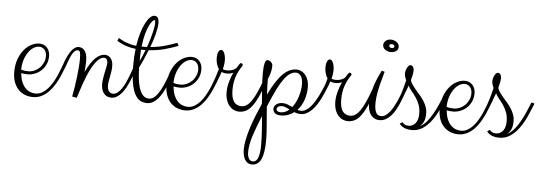

<svg xmlns="http://www.w3.org/2000/svg" viewBox="-53 -725 3307 1170"><g transform="rotate(5 1601.0 -139.5)"><path d="M152.8 -6.8Q127.9 -6.8 105 -15.6Q82 -24.4 64.7 -42.2Q47.4 -60.1 37.1 -86.9Q26.9 -113.8 26.9 -149.9Q26.9 -193.8 39.6 -228.3Q52.2 -262.7 72 -286.4Q91.8 -310.1 116.2 -322.5Q140.6 -335 164.1 -335Q194.3 -335 212.2 -314.9Q230 -294.9 230 -263.2Q230 -235.8 219.7 -213.6Q209.5 -191.4 192.6 -175.5Q175.8 -159.7 154.1 -150.9Q132.3 -142.1 108.9 -142.1Q97.7 -142.1 87.6 -143.3Q77.6 -144.5 69.8 -146Q72.8 -115.7 81.5 -93.8Q90.3 -71.8 103.5 -57.6Q116.7 -43.5 133.1 -36.6Q149.4 -29.8 167 -29.8Q189 -29.8 207.5 -40.5Q226.1 -51.3 241.7 -68.6Q257.3 -85.9 270.3 -108.4Q283.2 -130.9 293.5 -154.1Q303.7 -177.2 311.8 -199.5Q319.8 -221.7 326.2 -238.8L345.2 -233.9Q338.9 -217.8 330.3 -194.8Q321.8 -171.9 310.5 -146.7Q299.3 -121.6 284.2 -96.4Q269 -71.3 250 -51.5Q231 -31.7 206.8 -19.3Q182.6 -6.8 152.8 -6.8ZM165 -315.9Q147 -315.9 129.6 -304.4Q112.3 -293 98.6 -272.9Q85 -252.9 76.4 -225.6Q67.9 -198.2 67.9 -167Q74.2 -164.6 85.7 -162.8Q97.2 -161.1 113.8 -161.1Q131.3 -161.1 148.7 -168.7Q166 -176.3 179.9 -189.7Q193.8 -203.1 202.4 -221.7Q210.9 -240.2 210.9 -262.2Q210.9 -272.9 208 -282.7Q205.1 -292.5 199.2 -299.8Q193.4 -307.1 184.8 -311.5Q176.3 -315.9 165 -315.9Z M325.7 -238.8Q333 -257.8 341.6 -275.1Q350.1 -292.5 359.9 -305.7Q369.6 -318.8 381.1 -326.9Q392.6 -335 406.7 -335Q413.6 -335 422.4 -332Q431.2 -329.1 439.2 -320.3Q447.3 -311.5 452.6 -294.9Q458 -278.3 458 -251Q458 -236.8 456.5 -219.7Q455.1 -202.6 453.6 -186Q468.8 -218.3 483.6 -240.5Q498.5 -262.7 512.9 -276.1Q527.3 -289.6 541.5 -295.7Q555.7 -301.8 569.8 -301.8Q576.2 -301.8 584.7 -298.8Q593.3 -295.9 600.8 -288.6Q608.4 -281.2 613.5 -268.6Q618.7 -255.9 618.7 -235.8Q618.7 -219.7 616.2 -203.6Q613.8 -187.5 610.8 -172.4Q607.9 -157.2 605.5 -143.8Q603 -130.4 603 -120.1Q603 -95.7 611.8 -82.8Q620.6 -69.8 638.7 -69.8Q653.3 -69.8 666.5 -80.8Q679.7 -91.8 691.2 -108.9Q702.6 -126 712.2 -146.5Q721.7 -167 728.8 -185.8Q735.8 -204.6 740.7 -219Q745.6 -233.4 747.6 -238.8L766.6 -233.9Q759.8 -216.8 752.2 -196Q744.6 -175.3 735.4 -154.3Q726.1 -133.3 715.3 -113.5Q704.6 -93.8 691.4 -78.6Q678.2 -63.5 662.8 -54.2Q647.5 -44.9 628.9 -44.9Q613.3 -44.9 601.8 -51Q590.3 -57.1 582.5 -67.4Q574.7 -77.6 570.8 -91.8Q566.9 -106 566.9 -122.1Q566.9 -140.1 570.1 -159.2Q573.2 -178.2 576.9 -195.8Q580.6 -213.4 583.7 -228.3Q586.9 -243.2 586.9 -252.9Q586.9 -268.1 581.1 -275.6Q575.2 -283.2 564.9 -283.2Q550.8 -283.2 537.4 -272.9Q523.9 -262.7 511.5 -245.6Q499 -228.5 487.8 -206.5Q476.6 -184.6 467 -161.4Q457.5 -138.2 449.5 -115.2Q441.4 -92.3 435.5 -73.7Q429.7 -55.2 425.5 -42.2Q421.4 -29.3 419.9 -25.9L391.6 -30.8Q397.5 -59.6 402.3 -91.6Q407.2 -123.5 410.9 -154.5Q414.6 -185.5 416.7 -213.9Q418.9 -242.2 418.9 -264.2Q418.9 -293.9 415 -304.4Q411.1 -314.9 400.9 -314.9Q392.1 -314.9 384.3 -308.3Q376.5 -301.8 369.9 -290.8Q363.3 -279.8 356.9 -265.1Q350.6 -250.5 344.7 -233.9Z M644.5 -411.1Q651.9 -406.7 662.1 -400.9Q672.4 -395 686 -389.6Q699.7 -384.3 716.6 -379.6Q733.4 -375 753.4 -373Q760.3 -417 771 -452.4Q781.7 -487.8 794.7 -512.9Q807.6 -538.1 821.5 -551.5Q835.4 -564.9 848.6 -564.9Q863.8 -564.9 870.1 -553.2Q876.5 -541.5 876.5 -522Q876.5 -507.8 873.5 -490.7Q870.6 -473.6 865.7 -454.3Q860.8 -435.1 854 -414.3Q847.2 -393.6 839.8 -373Q888.7 -377.4 929.9 -389.2Q971.2 -400.9 1001.5 -413.1L1010.7 -395Q970.7 -379.9 927.7 -367.9Q884.8 -356 831.5 -353Q819.3 -321.3 806.4 -292.7Q793.5 -264.2 782.7 -243.2Q783.2 -215.8 785.9 -183.8Q788.6 -151.9 796.6 -124Q804.7 -96.2 819.6 -77.6Q834.5 -59.1 858.9 -59.1Q879.4 -59.1 896.5 -76.4Q913.6 -93.8 928 -120.4Q942.4 -147 954.6 -178.7Q966.8 -210.4 977.5 -238.8L996.6 -233.9Q989.7 -216.3 981.9 -194.3Q974.1 -172.4 964.4 -149.7Q954.6 -127 942.9 -105.7Q931.2 -84.5 917 -67.6Q902.8 -50.8 885.7 -40.8Q868.7 -30.8 848.6 -30.8Q827.1 -30.8 808.3 -40.5Q789.6 -50.3 775.6 -75.4Q761.7 -100.6 753.7 -143.8Q745.6 -187 745.6 -253.9Q745.6 -307.6 751.5 -354Q709.5 -359.4 680.9 -370.8Q652.3 -382.3 636.7 -393.1ZM851.6 -539.1Q847.2 -539.1 838.4 -530.3Q829.6 -521.5 819.8 -501.7Q810.1 -481.9 801 -450Q792 -418 786.6 -371.1H795.9H819.8Q828.6 -395.5 835.2 -418.5Q841.8 -441.4 846.7 -461.2Q851.6 -481 854 -496.8Q856.4 -512.7 856.4 -522.9Q856.4 -539.1 851.6 -539.1ZM782.7 -282.2Q791 -299.3 798.3 -316.7Q805.7 -334 812.5 -352.1H794.4H784.7Q783.7 -336.4 783.2 -319.1Q782.7 -301.8 782.7 -283.2Z M1084.5 -6.8Q1059.6 -6.8 1036.6 -15.6Q1013.7 -24.4 996.3 -42.2Q979 -60.1 968.8 -86.9Q958.5 -113.8 958.5 -149.9Q958.5 -193.8 971.2 -228.3Q983.9 -262.7 1003.7 -286.4Q1023.4 -310.1 1047.9 -322.5Q1072.3 -335 1095.7 -335Q1126 -335 1143.8 -314.9Q1161.6 -294.9 1161.6 -263.2Q1161.6 -235.8 1151.4 -213.6Q1141.1 -191.4 1124.3 -175.5Q1107.4 -159.7 1085.7 -150.9Q1064 -142.1 1040.5 -142.1Q1029.3 -142.1 1019.3 -143.3Q1009.3 -144.5 1001.5 -146Q1004.4 -115.7 1013.2 -93.8Q1022 -71.8 1035.2 -57.6Q1048.3 -43.5 1064.7 -36.6Q1081.1 -29.8 1098.6 -29.8Q1120.6 -29.8 1139.2 -40.5Q1157.7 -51.3 1173.3 -68.6Q1189 -85.9 1201.9 -108.4Q1214.8 -130.9 1225.1 -154.1Q1235.4 -177.2 1243.4 -199.5Q1251.5 -221.7 1257.8 -238.8L1276.9 -233.9Q1270.5 -217.8 1262 -194.8Q1253.4 -171.9 1242.2 -146.7Q1231 -121.6 1215.8 -96.4Q1200.7 -71.3 1181.6 -51.5Q1162.6 -31.7 1138.4 -19.3Q1114.3 -6.8 1084.5 -6.8ZM1096.7 -315.9Q1078.6 -315.9 1061.3 -304.4Q1043.9 -293 1030.3 -272.9Q1016.6 -252.9 1008.1 -225.6Q999.5 -198.2 999.5 -167Q1005.9 -164.6 1017.3 -162.8Q1028.8 -161.1 1045.4 -161.1Q1063 -161.1 1080.3 -168.7Q1097.7 -176.3 1111.6 -189.7Q1125.5 -203.1 1134 -221.7Q1142.6 -240.2 1142.6 -262.2Q1142.6 -272.9 1139.6 -282.7Q1136.7 -292.5 1130.9 -299.8Q1125 -307.1 1116.5 -311.5Q1107.9 -315.9 1096.7 -315.9Z M1285.6 -259.8Q1280.8 -242.7 1275.9 -230.5Q1271 -218.3 1265.1 -207.8Q1259.3 -197.3 1252.2 -187.7Q1245.1 -178.2 1236.3 -167L1232.4 -170.9Q1243.7 -199.7 1252.2 -225.1Q1260.7 -250.5 1267.6 -275.9Q1259.8 -287.1 1254.2 -304Q1248.5 -320.8 1248.5 -344.2Q1248.5 -365.2 1255.1 -379.2Q1261.7 -393.1 1272.5 -393.1Q1278.3 -393.1 1283.4 -387.7Q1288.6 -382.3 1292 -373.5Q1295.4 -364.7 1297.4 -353.3Q1299.3 -341.8 1299.3 -329.1Q1299.3 -323.2 1298.6 -316.4Q1297.9 -309.6 1296.9 -302.5Q1295.9 -295.4 1294.4 -288.8Q1293 -282.2 1291.5 -277.8Q1294.4 -275.4 1301 -273.7Q1307.6 -272 1318.4 -272Q1336.9 -272 1351.1 -277.3Q1365.2 -282.7 1373.5 -291Q1380.9 -302.7 1385 -309.1Q1389.2 -315.4 1391.6 -318.6Q1394 -321.8 1395.3 -322.5Q1396.5 -323.2 1398.4 -323.2Q1403.8 -323.2 1407.2 -320.3Q1410.6 -317.4 1410.6 -312Q1410.6 -310.5 1409.2 -308.1Q1407.7 -305.7 1405.3 -301.8Q1384.8 -272 1373 -236.3Q1361.3 -200.7 1361.3 -157.2Q1361.3 -106.9 1377.7 -84.5Q1394 -62 1424.3 -62Q1440.9 -62 1456.1 -72Q1471.2 -82 1485.8 -103.3Q1500.5 -124.5 1515.4 -158Q1530.3 -191.4 1547.4 -238.8L1566.4 -233.9Q1545.4 -171.9 1526.9 -132.1Q1508.3 -92.3 1490.2 -69.1Q1472.2 -45.9 1453.1 -36.9Q1434.1 -27.8 1411.6 -27.8Q1397.5 -27.8 1382.3 -34.2Q1367.2 -40.5 1354.7 -54.2Q1342.3 -67.9 1334.5 -89.6Q1326.7 -111.3 1326.7 -142.1Q1326.7 -157.2 1329.3 -173.6Q1332 -189.9 1336.4 -205.3Q1340.8 -220.7 1346.2 -235.1Q1351.6 -249.5 1357.4 -261.2Q1339.8 -252.9 1319.3 -252.9Q1299.3 -252.9 1285.6 -259.8Z M1788.6 -65.9Q1804.7 -65.9 1819.1 -75Q1833.5 -84 1846.4 -98.9Q1859.4 -113.8 1870.8 -132.6Q1882.3 -151.4 1891.8 -170.7Q1901.4 -189.9 1908.9 -207.8Q1916.5 -225.6 1922.4 -238.8L1941.4 -233.9Q1935.1 -217.8 1927 -197.8Q1918.9 -177.7 1908.4 -156.7Q1897.9 -135.7 1885.5 -116Q1873 -96.2 1857.9 -80.6Q1842.8 -64.9 1825.2 -55.4Q1807.6 -45.9 1787.6 -45.9Q1768.1 -45.9 1748.5 -54.2Q1731.9 -41.5 1711.9 -34.2Q1691.9 -26.9 1667.5 -26.9Q1652.3 -26.9 1643.1 -30.8Q1633.8 -34.7 1628.7 -40.3Q1623.5 -45.9 1621.6 -51.8Q1619.6 -57.6 1619.6 -62Q1619.6 -71.8 1624 -79.3Q1628.4 -86.9 1635.7 -92.3Q1643.1 -97.7 1652.6 -100.3Q1662.1 -103 1672.4 -103Q1689 -103 1704.1 -96.9Q1719.2 -90.8 1733.4 -84Q1744.6 -98.1 1753.4 -115.7Q1762.2 -133.3 1768.1 -152.1Q1773.9 -170.9 1777.1 -189.5Q1780.3 -208 1780.3 -224.1Q1780.3 -261.7 1767.8 -278.3Q1755.4 -294.9 1738.3 -294.9Q1719.2 -294.9 1701.4 -283.2Q1683.6 -271.5 1665.3 -246.6Q1647 -221.7 1627.7 -183.3Q1608.4 -145 1586.4 -91.8Q1584 -87.4 1582.5 -82.5Q1581.1 -77.6 1578.6 -73.2Q1583 -15.6 1587.6 37.4Q1592.3 90.3 1592.3 131.8Q1592.3 210.4 1574.2 248.3Q1556.2 286.1 1518.6 286.1Q1503.9 286.1 1493.2 279.3Q1482.4 272.5 1475.3 260.7Q1468.3 249 1464.8 233.2Q1461.4 217.3 1461.4 199.2Q1461.4 170.9 1468.5 136.7Q1475.6 102.5 1487.3 65.7Q1499 28.8 1514.6 -10.3Q1530.3 -49.3 1547.4 -87.9Q1543 -136.7 1539.8 -183.8Q1536.6 -231 1536.6 -274.9Q1536.6 -313 1542 -334.5Q1547.4 -356 1558.6 -356Q1562 -356 1567.6 -354Q1573.2 -352.1 1578.1 -347.9Q1583 -343.8 1586.7 -337.9Q1590.3 -332 1590.3 -324.2Q1590.3 -304.2 1585 -283.2Q1579.6 -262.2 1570.3 -241.2Q1570.3 -218.3 1571 -194.3Q1571.8 -170.4 1573.2 -146Q1594.7 -190.9 1615.2 -222.9Q1635.7 -254.9 1656.2 -275.1Q1676.8 -295.4 1697 -304.7Q1717.3 -314 1738.3 -314Q1756.3 -314 1771 -306.2Q1785.6 -298.3 1795.9 -284.9Q1806.2 -271.5 1811.8 -252.9Q1817.4 -234.4 1817.4 -212.9Q1817.4 -173.3 1804.7 -135.3Q1792 -97.2 1766.6 -69.8Q1775.9 -65.9 1788.6 -65.9ZM1564.5 166Q1564.5 123 1561.5 77.4Q1558.6 31.7 1554.7 -14.2Q1525.9 55.7 1507.6 111.8Q1489.3 168 1489.3 213.9Q1489.3 235.8 1497.6 251.5Q1505.9 267.1 1522.5 267.1Q1531.2 267.1 1538.8 262.2Q1546.4 257.3 1552 245.6Q1557.6 233.9 1561 214.4Q1564.5 194.8 1564.5 166ZM1665.5 -45.9Q1680.7 -45.9 1693.8 -51.8Q1707 -57.6 1718.3 -67.9Q1705.1 -74.2 1693.6 -79.1Q1682.1 -84 1671.4 -84Q1652.8 -84 1645.8 -76.9Q1638.7 -69.8 1638.7 -63Q1638.7 -57.6 1645 -51.8Q1651.4 -45.9 1665.5 -45.9Z M1950.7 -259.8Q1945.8 -242.7 1940.9 -230.5Q1936 -218.3 1930.2 -207.8Q1924.3 -197.3 1917.2 -187.7Q1910.2 -178.2 1901.4 -167L1897.5 -170.9Q1908.7 -199.7 1917.2 -225.1Q1925.8 -250.5 1932.6 -275.9Q1924.8 -287.1 1919.2 -304Q1913.6 -320.8 1913.6 -344.2Q1913.6 -365.2 1920.2 -379.2Q1926.8 -393.1 1937.5 -393.1Q1943.4 -393.1 1948.5 -387.7Q1953.6 -382.3 1957 -373.5Q1960.4 -364.7 1962.4 -353.3Q1964.4 -341.8 1964.4 -329.1Q1964.4 -323.2 1963.6 -316.4Q1962.9 -309.6 1961.9 -302.5Q1960.9 -295.4 1959.5 -288.8Q1958 -282.2 1956.5 -277.8Q1959.5 -275.4 1966.1 -273.7Q1972.7 -272 1983.4 -272Q2002 -272 2016.1 -277.3Q2030.3 -282.7 2038.6 -291Q2045.9 -302.7 2050 -309.1Q2054.2 -315.4 2056.6 -318.6Q2059.1 -321.8 2060.3 -322.5Q2061.5 -323.2 2063.5 -323.2Q2068.8 -323.2 2072.3 -320.3Q2075.7 -317.4 2075.7 -312Q2075.7 -310.5 2074.2 -308.1Q2072.8 -305.7 2070.3 -301.8Q2049.8 -272 2038.1 -236.3Q2026.4 -200.7 2026.4 -157.2Q2026.4 -106.9 2042.7 -84.5Q2059.1 -62 2089.4 -62Q2106 -62 2121.1 -72Q2136.2 -82 2150.9 -103.3Q2165.5 -124.5 2180.4 -158Q2195.3 -191.4 2212.4 -238.8L2231.4 -233.9Q2210.4 -171.9 2191.9 -132.1Q2173.3 -92.3 2155.3 -69.1Q2137.2 -45.9 2118.2 -36.9Q2099.1 -27.8 2076.7 -27.8Q2062.5 -27.8 2047.4 -34.2Q2032.2 -40.5 2019.8 -54.2Q2007.3 -67.9 1999.5 -89.6Q1991.7 -111.3 1991.7 -142.1Q1991.7 -157.2 1994.4 -173.6Q1997.1 -189.9 2001.5 -205.3Q2005.9 -220.7 2011.2 -235.1Q2016.6 -249.5 2022.5 -261.2Q2004.9 -252.9 1984.4 -252.9Q1964.4 -252.9 1950.7 -259.8Z M2268.6 -50.8Q2237.8 -50.8 2217.5 -75.7Q2197.3 -100.6 2197.3 -150.9Q2197.3 -184.1 2210.7 -235.6Q2224.1 -287.1 2257.3 -352.1L2275.4 -347.2Q2272.5 -334.5 2265.9 -312.5Q2259.3 -290.5 2252.7 -263.4Q2246.1 -236.3 2241.2 -206.8Q2236.3 -177.2 2236.3 -149.9Q2236.3 -127 2239.7 -112.5Q2243.2 -98.1 2248.8 -90.1Q2254.4 -82 2262 -79.1Q2269.5 -76.2 2278.3 -76.2Q2292.5 -76.2 2305.2 -85Q2317.9 -93.8 2329.3 -108.2Q2340.8 -122.6 2350.8 -140.4Q2360.8 -158.2 2368.9 -176.3Q2377 -194.3 2383.3 -210.7Q2389.6 -227.1 2393.6 -238.8L2412.6 -233.9Q2407.2 -219.2 2400.1 -200Q2393.1 -180.7 2384 -160.2Q2375 -139.6 2363.8 -120.1Q2352.5 -100.6 2338.4 -85.2Q2324.2 -69.8 2306.9 -60.3Q2289.6 -50.8 2268.6 -50.8ZM2347.7 -505.9Q2347.7 -488.8 2334.5 -479.5Q2321.3 -470.2 2301.3 -470.2Q2291 -470.2 2282 -473.4Q2272.9 -476.6 2266.4 -481.7Q2259.8 -486.8 2256.1 -493.9Q2252.4 -501 2252.4 -508.8Q2252.4 -525.4 2265.4 -535.6Q2278.3 -545.9 2295.4 -545.9Q2307.6 -545.9 2317.4 -542.2Q2327.1 -538.6 2334 -532.7Q2340.8 -526.9 2344.2 -519.8Q2347.7 -512.7 2347.7 -505.9ZM2321.3 -505.9Q2321.3 -510.7 2317.1 -514.9Q2313 -519 2304.7 -519Q2289.6 -519 2289.6 -507.8Q2289.6 -502.4 2294.2 -498.8Q2298.8 -495.1 2306.6 -495.1Q2314 -495.1 2317.6 -498.3Q2321.3 -501.5 2321.3 -505.9Z M2428.7 -275.9Q2423.3 -261.7 2418.2 -248Q2413.1 -234.4 2407 -220.7Q2400.9 -207 2392.6 -193.8Q2384.3 -180.7 2372.6 -167L2368.7 -170.9Q2381.3 -201.7 2391.1 -233.9Q2400.9 -266.1 2410.6 -306.2Q2408.2 -313 2406.2 -317.9Q2404.3 -322.8 2402.8 -326.9Q2401.4 -331.1 2400.4 -335.7Q2399.4 -340.3 2399.4 -346.2Q2399.4 -354 2401.6 -363.5Q2403.8 -373 2408 -381.3Q2412.1 -389.6 2417.5 -395.3Q2422.9 -400.9 2428.7 -400.9Q2435.5 -400.9 2439.7 -397.7Q2443.8 -394.5 2446.3 -389.6Q2448.7 -384.8 2449.7 -379.4Q2450.7 -374 2450.7 -369.1Q2450.7 -361.8 2449 -352.3Q2447.3 -342.8 2445.1 -333.7Q2442.9 -324.7 2441.2 -317.9Q2439.5 -311 2439.5 -309.1Q2443.4 -295.9 2452.9 -282.2Q2462.4 -268.6 2474.6 -254.4Q2486.8 -240.2 2500.2 -224.9Q2513.7 -209.5 2524.7 -192.4Q2535.6 -175.3 2542.7 -156Q2549.8 -136.7 2549.8 -115.2Q2549.8 -84.5 2540.8 -65.4Q2531.7 -46.4 2516.6 -36.1Q2538.6 -44.9 2557.9 -67.4Q2577.1 -89.8 2593.5 -118.9Q2609.9 -147.9 2623.8 -179.7Q2637.7 -211.4 2648.4 -238.8L2667.5 -233.9Q2650.9 -191.4 2632.3 -150.9Q2613.8 -110.4 2590.3 -78.6Q2566.9 -46.9 2537.4 -27.3Q2507.8 -7.8 2469.7 -7.8Q2459.5 -7.8 2449 -9.5Q2438.5 -11.2 2428.5 -14.9Q2418.5 -18.6 2409.7 -24.9Q2400.9 -31.2 2394.5 -40L2410.6 -50.8Q2415 -43.9 2424.3 -38.1Q2433.6 -32.2 2448.7 -32.2Q2463.4 -32.2 2474.4 -38.3Q2485.4 -44.4 2492.9 -54.9Q2500.5 -65.4 2504.2 -79.6Q2507.8 -93.8 2507.8 -109.9Q2507.8 -143.1 2498.3 -167Q2488.8 -190.9 2475.8 -209.7Q2462.9 -228.5 2449.5 -244.1Q2436 -259.8 2428.7 -275.9Z M2755.4 -6.8Q2730.5 -6.8 2707.5 -15.6Q2684.6 -24.4 2667.2 -42.2Q2649.9 -60.1 2639.6 -86.9Q2629.4 -113.8 2629.4 -149.9Q2629.4 -193.8 2642.1 -228.3Q2654.8 -262.7 2674.6 -286.4Q2694.3 -310.1 2718.8 -322.5Q2743.2 -335 2766.6 -335Q2796.9 -335 2814.7 -314.9Q2832.5 -294.9 2832.5 -263.2Q2832.5 -235.8 2822.3 -213.6Q2812 -191.4 2795.2 -175.5Q2778.3 -159.7 2756.6 -150.9Q2734.9 -142.1 2711.4 -142.1Q2700.2 -142.1 2690.2 -143.3Q2680.2 -144.5 2672.4 -146Q2675.3 -115.7 2684.1 -93.8Q2692.9 -71.8 2706.1 -57.6Q2719.2 -43.5 2735.6 -36.6Q2752 -29.8 2769.5 -29.8Q2791.5 -29.8 2810.1 -40.5Q2828.6 -51.3 2844.2 -68.6Q2859.9 -85.9 2872.8 -108.4Q2885.7 -130.9 2896 -154.1Q2906.2 -177.2 2914.3 -199.5Q2922.4 -221.7 2928.7 -238.8L2947.8 -233.9Q2941.4 -217.8 2932.9 -194.8Q2924.3 -171.9 2913.1 -146.7Q2901.9 -121.6 2886.7 -96.4Q2871.6 -71.3 2852.5 -51.5Q2833.5 -31.7 2809.3 -19.3Q2785.2 -6.8 2755.4 -6.8ZM2767.6 -315.9Q2749.5 -315.9 2732.2 -304.4Q2714.8 -293 2701.2 -272.9Q2687.5 -252.9 2679 -225.6Q2670.4 -198.2 2670.4 -167Q2676.8 -164.6 2688.2 -162.8Q2699.7 -161.1 2716.3 -161.1Q2733.9 -161.1 2751.2 -168.7Q2768.6 -176.3 2782.5 -189.7Q2796.4 -203.1 2804.9 -221.7Q2813.5 -240.2 2813.5 -262.2Q2813.5 -272.9 2810.5 -282.7Q2807.6 -292.5 2801.8 -299.8Q2795.9 -307.1 2787.4 -311.5Q2778.8 -315.9 2767.6 -315.9Z M2963.4 -275.9Q2958 -261.7 2952.9 -248Q2947.8 -234.4 2941.7 -220.7Q2935.5 -207 2927.2 -193.8Q2918.9 -180.7 2907.2 -167L2903.3 -170.9Q2916 -201.7 2925.8 -233.9Q2935.5 -266.1 2945.3 -306.2Q2942.9 -313 2940.9 -317.9Q2939 -322.8 2937.5 -326.9Q2936 -331.1 2935.1 -335.7Q2934.1 -340.3 2934.1 -346.2Q2934.1 -354 2936.3 -363.5Q2938.5 -373 2942.6 -381.3Q2946.8 -389.6 2952.1 -395.3Q2957.5 -400.9 2963.4 -400.9Q2970.2 -400.9 2974.4 -397.7Q2978.5 -394.5 2981 -389.6Q2983.4 -384.8 2984.4 -379.4Q2985.4 -374 2985.4 -369.1Q2985.4 -361.8 2983.6 -352.3Q2981.9 -342.8 2979.7 -333.7Q2977.5 -324.7 2975.8 -317.9Q2974.1 -311 2974.1 -309.1Q2978 -295.9 2987.5 -282.2Q2997.1 -268.6 3009.3 -254.4Q3021.5 -240.2 3034.9 -224.9Q3048.3 -209.5 3059.3 -192.4Q3070.3 -175.3 3077.4 -156Q3084.5 -136.7 3084.5 -115.2Q3084.5 -84.5 3075.4 -65.4Q3066.4 -46.4 3051.3 -36.1Q3073.2 -44.9 3092.5 -67.4Q3111.8 -89.8 3128.2 -118.9Q3144.5 -147.9 3158.4 -179.7Q3172.4 -211.4 3183.1 -238.8L3202.1 -233.9Q3185.5 -191.4 3167 -150.9Q3148.4 -110.4 3125 -78.6Q3101.6 -46.9 3072 -27.3Q3042.5 -7.8 3004.4 -7.8Q2994.1 -7.8 2983.6 -9.5Q2973.1 -11.2 2963.1 -14.9Q2953.1 -18.6 2944.3 -24.9Q2935.5 -31.2 2929.2 -40L2945.3 -50.8Q2949.7 -43.9 2959 -38.1Q2968.3 -32.2 2983.4 -32.2Q2998 -32.2 3009 -38.3Q3020 -44.4 3027.6 -54.9Q3035.2 -65.4 3038.8 -79.6Q3042.5 -93.8 3042.5 -109.9Q3042.5 -143.1 3033 -167Q3023.4 -190.9 3010.5 -209.7Q2997.6 -228.5 2984.1 -244.1Q2970.7 -259.8 2963.4 -275.9Z"/></g></svg>

Font: Clicker Script
Style: Regular
Weight: 400
Designer: Astigmatic (AOETI)
Foundry: Astigmatic (AOETI)
Version: Version 1.000